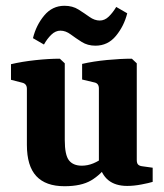

<svg xmlns="http://www.w3.org/2000/svg" viewBox="-20 -636 566 664"><path d="M355 -69Q329 -32 295 -12Q261 8 203 8Q138 8 105.5 -27Q73 -62 73 -135V-329Q73 -346 57 -350L18 -360V-414Q56 -423 102.5 -428Q149 -433 187 -433L204 -417V-152Q204 -100 218.5 -81.5Q233 -63 263 -63Q283 -63 302.5 -71Q322 -79 340 -93ZM508 -7Q495 -3 469 2Q443 7 420 7Q379 7 354.5 -13Q330 -33 322 -73V-330Q322 -348 306 -351L264 -361V-415Q303 -424 350 -428.5Q397 -433 436 -433L453 -417V-83Q453 -71 458 -66.5Q463 -62 472 -61L508 -56ZM310 -478Q283 -478 262.5 -491Q242 -504 224.5 -517Q207 -530 189 -530Q172 -530 157.5 -516Q143 -502 132 -482L94 -504Q105 -549 133 -582.5Q161 -616 203 -616Q231 -616 251.5 -603Q272 -590 289.5 -577.5Q307 -565 325 -565Q342 -565 356 -578.5Q370 -592 382 -612L420 -590Q409 -546 381 -512Q353 -478 310 -478Z"/></svg>

Font: Yrsa
Style: Bold
Weight: 700
Version: Version 2.004